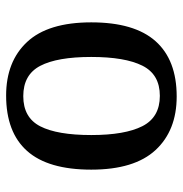

<svg xmlns="http://www.w3.org/2000/svg" viewBox="-5 -582 597 627"><g transform="rotate(-90 293.5 -268.5)"><path d="M292 10Q181 10 117 -59Q53 -128 53 -269Q53 -410 114 -478.5Q175 -547 295 -547Q406 -547 470 -478.5Q534 -410 534 -269Q534 -128 472.5 -59Q411 10 292 10ZM294 -45Q364 -45 392.5 -102Q421 -159 421 -269Q421 -380 392 -435.5Q363 -491 293 -491Q223 -491 194.5 -435.5Q166 -380 166 -269Q166 -159 195 -102Q224 -45 294 -45Z"/></g></svg>

Font: Noto Serif Hentaigana Medium
Style: Regular
Weight: 500
Designer: Kazuhiro Yamada
Foundry: nipponia
Version: Version 1.000; ttfautohint (v1.8.4.7-5d5b)